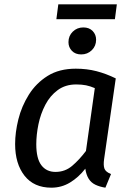

<svg xmlns="http://www.w3.org/2000/svg" viewBox="-20 -857 609 889"><path d="M331 -539Q382 -539 426.5 -527.5Q471 -516 516 -494L462 -120Q458 -92 463.5 -76.5Q469 -61 494 -51L468 12Q442 8 422 -1.5Q402 -11 390.5 -29.5Q379 -48 375 -76Q344 -36 304.5 -12Q265 12 218 12Q137 12 93.5 -43.5Q50 -99 50 -190Q50 -244 65 -304.5Q80 -365 113.5 -418.5Q147 -472 200.5 -505.5Q254 -539 331 -539ZM333 -466Q283 -466 247.5 -440Q212 -414 190 -372Q168 -330 158 -281.5Q148 -233 148 -189Q148 -123 171.5 -92Q195 -61 237 -61Q281 -61 314 -89Q347 -117 378 -158L419 -449Q398 -458 378.5 -462Q359 -466 333 -466ZM356 -605Q329 -605 313 -621.5Q297 -638 297 -662Q297 -691 317 -710.5Q337 -730 366 -730Q393 -730 409 -713.5Q425 -697 425 -673Q425 -644 405 -624.5Q385 -605 356 -605ZM521 -837 512 -768H241L250 -837Z"/></svg>

Font: Fira Sans Variable
Style: Italic
Weight: 397
Italic angle: -8°
Designer: Carrois Corporate & Edenspiekermann AG
Foundry: Carrois Corporate GbR & Edenspiekermann AG
Version: Version 4.202